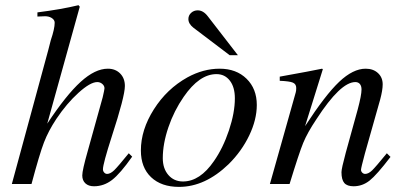

<svg xmlns="http://www.w3.org/2000/svg" viewBox="-20 -713 1540 744"><path d="M479 -119.1 492.2 -106Q445.8 -40 414.1 -15.6Q382.3 8.8 344.2 8.8Q323.2 8.8 311 -2.4Q298.8 -13.7 298.8 -33.2Q298.8 -53.2 319.8 -127L377.9 -335.9Q384.8 -365.7 384.8 -370.1Q385.3 -379.9 376.7 -387.5Q368.2 -395 356.9 -395Q330.1 -395 284.2 -353.5Q238.3 -312 198.2 -252Q167.5 -205.6 150.4 -161.1Q133.3 -116.7 102.1 0H25.9L167 -519Q176.8 -555.7 176.8 -557.1Q191.9 -601.6 191.9 -625Q191.9 -636.2 179.9 -643.6Q168 -650.9 150.9 -649.9L125 -648.9V-665Q218.3 -676.8 284.2 -692.9L289.1 -687L163.1 -233.9Q236.3 -344.7 292.5 -395.8Q348.6 -446.8 397.9 -446.8Q427.2 -446.8 445.6 -428.2Q463.9 -409.7 463.9 -379.9Q463.9 -339.8 413.1 -184.1Q378.9 -77.6 378.9 -57.1Q378.9 -49.8 383.8 -44.4Q388.7 -39.1 395 -39.1Q407.7 -39.1 422.4 -53.2Q437 -67.4 479 -119.1Z M831.1 -446.8Q895.5 -446.8 935.3 -408Q975.1 -369.1 975.1 -306.2Q975.1 -249.5 945.8 -188.2Q916.5 -127 866.2 -77.1Q774.9 11.2 673.8 11.2Q605 11.2 565.4 -26.4Q525.9 -64 525.9 -129.9Q525.9 -210 576.2 -289.3Q626.5 -368.7 706.1 -413.1Q767.6 -446.8 831.1 -446.8ZM818.8 -425.8Q752.4 -425.8 691.9 -337.9Q654.3 -283.7 632.6 -220Q610.8 -156.2 610.8 -100.1Q610.8 -59.6 632.6 -34.7Q654.3 -9.8 689 -9.8Q754.9 -9.8 809.1 -88.9Q844.2 -139.2 867.2 -207.8Q890.1 -276.4 890.1 -332Q890.1 -375.5 870.6 -400.6Q851.1 -425.8 818.8 -425.8ZM870.1 -499 729 -606Q710 -621.1 710 -639.2Q710 -653.3 720.5 -663.1Q731 -672.9 746.1 -672.9Q767.6 -672.9 785.2 -649.9L901.9 -499Z M1479 -119.1 1493.2 -105Q1439.9 -35.2 1412.1 -13.2Q1384.3 8.8 1350.1 8.8Q1325.2 8.8 1314.2 -3.9Q1303.2 -16.6 1303.2 -45.9Q1303.2 -59.6 1319.8 -121.1L1366.2 -289.1Q1380.9 -344.2 1380.9 -366.2Q1380.9 -379.9 1374.5 -387.5Q1368.2 -395 1356.9 -395Q1299.3 -395 1206.1 -251Q1171.4 -199.2 1155 -159.4Q1138.7 -119.6 1102.1 0H1025.9L1126 -355Q1127.9 -360.8 1127.9 -372.1Q1127.9 -387.2 1115 -392.8Q1102.1 -398.4 1064 -399.9V-416Q1189 -438.5 1228 -446.8L1231 -444.8L1162.1 -224.1Q1240.7 -345.2 1294.4 -396Q1348.1 -446.8 1397 -446.8Q1426.3 -446.8 1444.6 -429.9Q1462.9 -413.1 1462.9 -386.2Q1462.9 -363.8 1453.1 -327.1L1394 -118.2Q1378.9 -62 1378.9 -55.2Q1378.9 -48.8 1383.8 -43.9Q1388.7 -39.1 1395 -39.1Q1407.7 -39.1 1421.9 -52.7Q1436 -66.4 1479 -119.1Z"/></svg>

Font: Accordance
Style: Italic
Weight: 400
Italic angle: -11°
Version: Version 1.2 (build January 31, 2020) Miklal Software Solutio